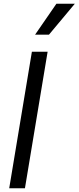

<svg xmlns="http://www.w3.org/2000/svg" viewBox="-20 -1003 419 1023"><path d="M240.8 -818.2 378.6 -983H280.5L166.9 -818.2ZM149.9 -727.3 29.1 0H112.9L233.7 -727.3Z"/></svg>

Font: Riot Sans 2.0
Style: Italic
Weight: 400
Italic angle: -9.39999°
Designer: Rasmus Andersson
Foundry: rsms
Version: Version 3.006;hotconv 1.0.109;makeotfexe 2.5.65596